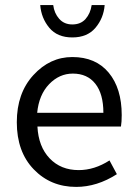

<svg xmlns="http://www.w3.org/2000/svg" viewBox="-20 -722 539 754"><path d="M46 -242Q46 -356 111 -427Q176 -498 264 -498Q356 -498 407 -436.5Q458 -375 458 -270Q458 -243 455 -225H127Q131 -146 175 -100Q219 -54 289 -54Q351 -54 410 -92L439 -38Q361 12 279 12Q179 12 112.5 -57Q46 -126 46 -242ZM126 -279H386Q386 -353 354.5 -393Q323 -433 266 -433Q213 -433 173 -391.5Q133 -350 126 -279ZM138 -702H189Q193 -670 212.5 -648Q232 -626 264 -626Q297 -626 316 -647.5Q335 -669 340 -702H391Q387 -651 355 -613Q323 -575 264 -575Q205 -575 173.5 -613Q142 -651 138 -702Z"/></svg>

Font: RibengUni
Style: Regular
Weight: 400
Designer: (1) Dr. Andrew Glass (Program Manager at Microsoft Corporation)
(2) Bivuti Chakma (Suz Moriz)
(3) Paul D. Hunt (Adobe Co
Foundry: Bivuti Chakma and Jyoti Chakma
Version: Version 1.2020